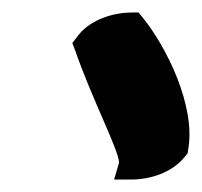

<svg xmlns="http://www.w3.org/2000/svg" viewBox="-20 -812 324 308"><path d="M96 -743 101 -730C126 -657 171 -570 171 -551L163 -524H191C219 -524 255 -534 276 -560L281 -566L282 -573C294 -641 248 -736 208 -785L202 -792H192C164 -792 127 -782 106 -756Z"/></svg>

Font: Snowfall
Style: BlkObl
Weight: 900
Designer: Jasper
Foundry: Cannot Into Space Fonts
Version: Version 0.9